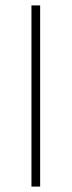

<svg xmlns="http://www.w3.org/2000/svg" viewBox="-20 -688 264 708"><path d="M128 0V-668H96V0Z"/></svg>

Font: Gantari Thin
Style: Regular
Weight: 250
Designer: Anugrah Pasau
Foundry: Lafontype
Version: Version 1.000